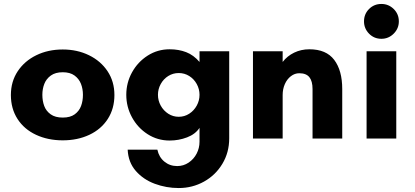

<svg xmlns="http://www.w3.org/2000/svg" viewBox="-20 -700 2095 970"><path d="M35 -220Q35 -288 69.5 -340Q104 -392 163.5 -421Q223 -450 297 -450Q370 -450 429.5 -421Q489 -392 523.5 -340Q558 -288 558 -220Q558 -151 524.5 -99Q491 -47 431.5 -19Q372 9 297 9Q222 9 162 -19Q102 -47 68.5 -99Q35 -151 35 -220ZM399 -221Q399 -251 389 -276.5Q379 -302 356.5 -318.5Q334 -335 297 -335Q260 -335 237 -318.5Q214 -302 204 -276.5Q194 -251 194 -221Q194 -190 203.5 -164.5Q213 -139 236 -122.5Q259 -106 297 -106Q335 -106 357.5 -122.5Q380 -139 389.5 -164.5Q399 -190 399 -221Z M625 56H775Q783 94 810.5 116.5Q838 139 875 139Q907 139 933 121.5Q959 104 973.5 76Q988 48 988 16V-54Q967 -22 925 -6Q883 10 837 10Q776 10 726 -22Q676 -54 647 -107Q618 -160 618 -221Q618 -282 647 -334.5Q676 -387 726 -419Q776 -451 837 -451Q883 -451 920.5 -436.5Q958 -422 988 -387V-441H1138V-1Q1138 70 1103.5 127.5Q1069 185 1010.5 217.5Q952 250 883 250Q820 250 762 228.5Q704 207 666 163.5Q628 120 625 56ZM988 -221Q988 -250 974 -275.5Q960 -301 936 -316Q912 -331 883 -331Q854 -331 830 -316Q806 -301 792 -275.5Q778 -250 778 -221Q778 -192 792 -166.5Q806 -141 830 -125.5Q854 -110 883 -110Q912 -110 936 -125.5Q960 -141 974 -166.5Q988 -192 988 -221Z M1258 -441H1408V-387Q1431 -417 1466 -434Q1501 -451 1543 -451Q1628 -451 1668.5 -397.5Q1709 -344 1709 -250V0H1559V-250Q1559 -290 1543 -310Q1527 -330 1492 -330Q1469 -330 1449.5 -315Q1430 -300 1419 -275Q1408 -250 1408 -220V0H1258Z M1832 -441H1982V0H1832ZM1819 -592Q1819 -629 1844.4 -654.5Q1869.8 -680 1907 -680Q1943 -680 1969 -654.5Q1995 -629 1995 -592Q1995 -556 1969 -530Q1943 -504 1907 -504Q1869.8 -504 1844.4 -530Q1819 -556 1819 -592Z"/></svg>

Font: Teachers[wght]
Style: Regular
Weight: 400
Designer: Alfredo Marco Pradil & Chank Diesel
Version: Version 1.000;Glyphs 3.1.2 (3151)